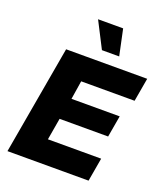

<svg xmlns="http://www.w3.org/2000/svg" viewBox="-159 -1001 953 1108"><g transform="rotate(20 317.0 -447.0)"><path d="M19 0 136 -668H634L609 -524H281L263 -410H559L536 -278H238L215 -144H542L517 0ZM332 -734 250 -894H404L438 -734Z"/></g></svg>

Font: Gantari ExtraBold
Style: Italic
Weight: 800
Italic angle: -10°
Designer: Anugrah Pasau
Foundry: Lafontype
Version: Version 1.000